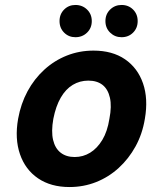

<svg xmlns="http://www.w3.org/2000/svg" viewBox="-20 -742 657 774"><path d="M260 12Q185 12 133.5 -23Q82 -58 60.5 -120.5Q39 -183 53 -263Q64 -324 91 -374Q118 -424 158.5 -461Q199 -498 249.5 -518Q300 -538 357 -538Q433 -538 484 -503Q535 -468 556.5 -406Q578 -344 564 -263Q554 -202 526.5 -152Q499 -102 458.5 -65Q418 -28 367.5 -8Q317 12 260 12ZM281 -109Q315 -109 343.5 -126.5Q372 -144 392.5 -178Q413 -212 421 -263Q431 -314 423 -348.5Q415 -383 393 -400Q371 -417 336 -417Q302 -417 273.5 -400Q245 -383 225 -348.5Q205 -314 195 -263Q186 -212 194 -178Q202 -144 224.5 -126.5Q247 -109 281 -109ZM284 -592Q257 -592 238.5 -610.5Q220 -629 220 -657Q220 -685 238.5 -703.5Q257 -722 284 -722Q312 -722 331 -703.5Q350 -685 350 -657Q350 -629 331 -610.5Q312 -592 284 -592ZM470 -592Q443 -592 424 -610.5Q405 -629 405 -657Q405 -685 424 -703.5Q443 -722 470 -722Q498 -722 516.5 -703.5Q535 -685 535 -657Q535 -629 516.5 -610.5Q498 -592 470 -592Z"/></svg>

Font: DM Sans 9pt ExtraBold
Style: Italic
Weight: 800
Italic angle: -10°
Version: Version 4.004;gftools[0.9.30]